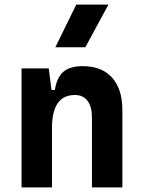

<svg xmlns="http://www.w3.org/2000/svg" viewBox="-20 -815 626 835"><path d="M379.9 0V-304.2Q379.9 -351.1 360.6 -376.5Q341.3 -401.9 305.7 -401.9Q206.1 -401.9 206.1 -258.3V0H73.7V-517.6H191.9L204.1 -423.8H218.8Q226.1 -476.1 254.4 -501.7Q282.7 -527.3 340.3 -527.3Q422.4 -527.3 467.3 -477.5Q512.2 -427.7 512.2 -336.9V0ZM220.7 -609.4 311.5 -794.9H451.7L351.1 -609.4Z"/></svg>

Font: CaskaydiaMono NF
Style: Bold
Weight: 700
Designer: Aaron Bell
Foundry: Saja Typeworks
Version: Version 2111.001; ttfautohint (v1.8.4);Nerd Fonts 3.1.1